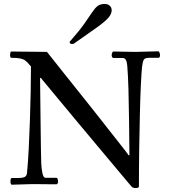

<svg xmlns="http://www.w3.org/2000/svg" viewBox="-20 -934 860 973"><path d="M647 12Q647 12 625 -14Q603 -40 565.5 -85Q528 -130 480 -187Q432 -244 380.5 -306Q329 -368 279 -428Q229 -488 187 -539H183Q185 -395 186 -286Q187 -177 189 -106Q190 -80 195 -56.5Q200 -33 210 -33H265Q270 -33 272 -27.5Q274 -22 274 -15Q274 0 265 0Q228 0 204 -0.5Q180 -1 159 -1Q125 -1 93 0.5Q61 2 40 2Q36 2 34.5 -3.5Q33 -9 33 -15Q33 -21 34.5 -26.5Q36 -32 40 -32H73Q95 -32 105.5 -37.5Q116 -43 117 -59Q122 -110 125.5 -178Q129 -246 131.5 -321Q134 -396 135.5 -467.5Q137 -539 137 -597L130 -605Q118 -620 107.5 -627.5Q97 -635 81.5 -638Q66 -641 37 -641Q34 -641 32.5 -645.5Q31 -650 31 -655Q31 -661 32.5 -667Q34 -673 37 -673Q50 -673 73.5 -672.5Q97 -672 124.5 -672Q152 -672 177 -671.5Q202 -671 218 -671Q218 -671 237.5 -646.5Q257 -622 289.5 -581Q322 -540 362.5 -489.5Q403 -439 445 -386Q487 -333 525 -284.5Q563 -236 591.5 -200Q620 -164 632 -147H636Q635 -240 634 -325Q633 -410 631 -480.5Q629 -551 625 -600Q622 -640 603 -640H555Q551 -640 548.5 -644.5Q546 -649 546 -654Q546 -660 548.5 -666.5Q551 -673 555 -673Q577 -673 608 -672Q639 -671 664 -671Q692 -671 724 -672.5Q756 -674 782 -674Q786 -674 788.5 -667Q791 -660 791 -654Q791 -641 782 -641H735Q714 -641 708.5 -631Q703 -621 700 -596Q697 -568 694 -506.5Q691 -445 689 -361.5Q687 -278 685.5 -182Q684 -86 684 12Q682 19 668 19Q654 19 647 12ZM356 -714Q352 -711 346 -711Q333 -711 333 -720Q333 -723 337 -727Q382 -778 407 -813.5Q432 -849 446.5 -871Q461 -893 474.5 -903.5Q488 -914 511 -914Q526 -914 536 -905Q546 -896 546 -882Q546 -864 530 -845Q514 -826 472.5 -796Q431 -766 356 -714Z"/></svg>

Font: Sedan SC
Style: Regular
Weight: 400
Designer: Sebastian Salazar
Foundry: Sebastian Salazar
Version: Version 1.100; ttfautohint (v1.8.4.7-5d5b)